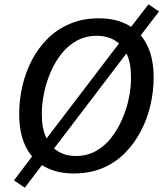

<svg xmlns="http://www.w3.org/2000/svg" viewBox="-20 -795 774 891"><path d="M322 10Q244 10 187 -21.5Q130 -53 99.5 -114.5Q69 -176 69 -266Q69 -330 83.5 -394Q98 -458 127.5 -515Q157 -572 201.5 -616Q246 -660 305.5 -685Q365 -710 439 -710Q518 -710 575 -678.5Q632 -647 662.5 -586Q693 -525 693 -435Q693 -372 678.5 -308.5Q664 -245 634.5 -188Q605 -131 561 -86Q517 -41 457.5 -15.5Q398 10 322 10ZM331 -71Q382 -71 423 -93Q464 -115 494.5 -153.5Q525 -192 546 -239.5Q567 -287 577.5 -337.5Q588 -388 588 -436Q588 -503 567.5 -545.5Q547 -588 511 -608.5Q475 -629 430 -629Q379 -629 338 -607Q297 -585 266.5 -547Q236 -509 215.5 -461.5Q195 -414 184.5 -363.5Q174 -313 174 -265Q174 -199 194.5 -156Q215 -113 250.5 -92Q286 -71 331 -71ZM95 76 45 42 169 -122 179 -130 564 -635 568 -644 669 -775 718 -742 618 -611 608 -601 211 -80 209 -74Z"/></svg>

Font: Bitter Thin Medium
Style: Italic
Weight: 500
Italic angle: -9°
Version: Version 3.021